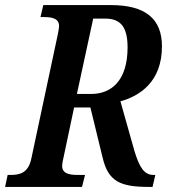

<svg xmlns="http://www.w3.org/2000/svg" viewBox="-39 -734 662 754"><path d="M-19 0H283L295 -47H267C231 -47 205 -53 205 -83C205 -90 207 -101 211 -118L252 -312H316L364 -115C386 -21 434 0 545 0H560L571 -47H564C528 -47 509 -75 489 -141L434 -336C509 -357 597 -412 597 -552C597 -661 531 -714 397 -714H131L120 -667H132C168 -667 193 -661 193 -631C193 -625 191 -615 188 -599L84 -111C72 -54 38 -47 2 -47H-9ZM319 -365H263L327 -661H374C434 -661 462 -629 462 -548C462 -416 397 -365 319 -365Z"/></svg>

Font: Noto Serif Condensed SemiBold
Style: Italic
Weight: 600
Width: 3
Italic angle: -12°
Designer: Monotype Design Team
Foundry: Monotype Imaging Inc.
Version: Version 2.014